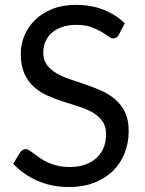

<svg xmlns="http://www.w3.org/2000/svg" viewBox="-20 -744 582 772"><path d="M458 -604.5Q453.5 -597 448.2 -593.2Q443 -589.5 435.5 -589.5Q427 -589.5 415.5 -598Q404 -606.5 386.8 -616.8Q369.5 -627 345.2 -635.5Q321 -644 286.5 -644Q254 -644 229.2 -635.2Q204.5 -626.5 187.8 -611.5Q171 -596.5 162.5 -576.2Q154 -556 154 -532.5Q154 -502.5 168.8 -482.8Q183.5 -463 207.8 -449Q232 -435 262.8 -424.8Q293.5 -414.5 325.8 -403.5Q358 -392.5 388.8 -378.8Q419.5 -365 443.8 -344Q468 -323 482.8 -292.5Q497.5 -262 497.5 -217.5Q497.5 -170.5 481.5 -129.2Q465.5 -88 434.8 -57.5Q404 -27 359.2 -9.5Q314.5 8 257.5 8Q187.5 8 130.5 -17.2Q73.5 -42.5 33 -85.5L61 -131.5Q65 -137 70.8 -140.8Q76.5 -144.5 83.5 -144.5Q90 -144.5 98.2 -139.2Q106.5 -134 117 -126Q127.5 -118 141 -108.5Q154.5 -99 171.8 -91Q189 -83 211 -77.8Q233 -72.5 260.5 -72.5Q295 -72.5 322 -82Q349 -91.5 367.8 -108.8Q386.5 -126 396.5 -150Q406.5 -174 406.5 -203.5Q406.5 -236 391.8 -256.8Q377 -277.5 353 -291.5Q329 -305.5 298 -315.2Q267 -325 235 -335.2Q203 -345.5 172 -359Q141 -372.5 117 -394Q93 -415.5 78.2 -447.8Q63.5 -480 63.5 -527.5Q63.5 -565.5 78.2 -601Q93 -636.5 121.2 -664Q149.5 -691.5 190.8 -708Q232 -724.5 285.5 -724.5Q345.5 -724.5 394.8 -705.5Q444 -686.5 481.5 -650.5Z"/></svg>

Font: Lato
Style: Regular
Weight: 400
Designer: Lukasz Dziedzic with Adam Twardoch and Botio Nikoltchev
Foundry: tyPoland Lukasz Dziedzic
Version: Version 2.015; 2015-08-06; http://www.latofonts.com/